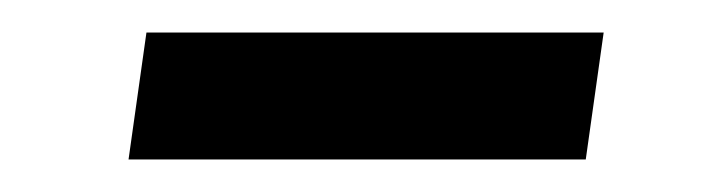

<svg xmlns="http://www.w3.org/2000/svg" viewBox="-20 -372 437 118"><path d="M340 -274H59L70 -352H351Z"/></svg>

Font: Fira Sans Variable
Style: Italic
Weight: 397
Italic angle: -8°
Designer: Carrois Corporate & Edenspiekermann AG
Foundry: Carrois Corporate GbR & Edenspiekermann AG
Version: Version 4.202